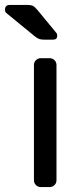

<svg xmlns="http://www.w3.org/2000/svg" viewBox="-62 -755 323 775"><path d="M0 0ZM166 -27Q166 -16 158 -8Q150 0 139 0H102Q91 0 83 -8Q75 -16 75 -27V-493Q75 -504 83 -512Q91 -520 102 -520H139Q150 -520 158 -512Q166 -504 166 -493ZM164 -624Q169 -619 169 -611Q169 -595 153 -595H116Q100 -595 91 -600Q82 -605 74 -612L-37 -703Q-42 -708 -42 -715Q-42 -735 -23 -735H51Q62 -735 69.5 -732Q77 -729 88 -716Z"/></svg>

Font: Rubik
Style: Regular
Weight: 400
Designer: Hubert & Fischer
Foundry: Hubert & Fischer
Version: Version 1.002; ttfautohint (v1.6)